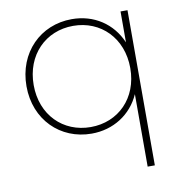

<svg xmlns="http://www.w3.org/2000/svg" viewBox="-80 -599 834 869"><g transform="rotate(-10 336.5 -164.5)"><path d="M530 -519V-377C491 -468 408 -523 306 -523C162 -523 52 -414 52 -259C52 -105 162 3 306 3C406 3 490 -51 529 -139V194H562V-519ZM307 -27C180 -27 85 -121 85 -259C85 -397 180 -492 307 -492C434 -492 529 -397 529 -259C529 -121 434 -27 307 -27Z"/></g></svg>

Font: Talent ExtraLight
Style: Regular
Weight: 200
Designer: Mike Powis
Version: Version 1.001;hotconv 1.0.109;makeotfexe 2.5.65596